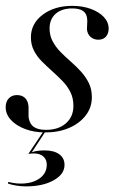

<svg xmlns="http://www.w3.org/2000/svg" viewBox="-22 -446 415 663"><path d="M134.7 11.3Q96 11.3 64.9 -0.4Q33.9 -12.1 15.7 -31.9Q-2.4 -51.6 -2.4 -75.8Q-2.4 -95.2 8.5 -106.5Q19.4 -117.7 36.3 -117.7Q54 -117.7 64.5 -107.7Q75 -97.6 76.6 -77.4Q76.6 -71 76.6 -60.5Q76.6 -50 76.6 -41.9Q79.8 -18.5 94.4 -8.1Q108.9 2.4 136.3 2.4Q179.8 2.4 205.6 -20.2Q231.5 -42.7 231.5 -80.6Q231.5 -107.3 221 -128.2Q210.5 -149.2 193.5 -166.5Q176.6 -183.9 158.1 -200.4Q139.5 -216.9 122.6 -233.9Q105.6 -250.8 95.2 -271.4Q84.7 -291.9 84.7 -316.9Q84.7 -364.5 125.4 -395.2Q166.1 -425.8 227.4 -425.8Q262.9 -425.8 291.5 -415.3Q320.2 -404.8 336.7 -387.1Q353.2 -369.4 353.2 -346.8Q353.2 -330.6 344 -319.8Q334.7 -308.9 317.7 -308.9Q301.6 -308.9 290.7 -318.5Q279.8 -328.2 278.2 -345.2Q278.2 -354 279 -363.7Q279.8 -373.4 279 -380.6Q277.4 -399.2 264.9 -408.1Q252.4 -416.9 227.4 -416.9Q191.1 -416.9 170.2 -398.4Q149.2 -379.8 149.2 -347.6Q149.2 -323.4 159.7 -303.6Q170.2 -283.9 186.7 -266.9Q203.2 -250 222.2 -233.5Q241.1 -216.9 257.7 -198.8Q274.2 -180.6 284.7 -159.3Q295.2 -137.9 295.2 -110.5Q295.2 -75 274.2 -47.6Q253.2 -20.2 216.9 -4.4Q180.6 11.3 134.7 11.3ZM67.7 197.6Q50 197.6 33.5 194.8Q16.9 191.9 5.6 187.9L6.5 182.3Q13.7 183.9 24.6 185.9Q35.5 187.9 50 187.9Q89.5 187.9 114.5 170.2Q139.5 152.4 139.5 122.6Q139.5 104.8 127.8 94.4Q116.1 83.9 95.2 83.9Q90.3 83.9 85.1 84.3Q79.8 84.7 75.8 85.5L128.2 7.3H135.5L87.9 79.8Q93.5 77.4 104.4 75.4Q115.3 73.4 132.3 73.4Q164.5 73.4 182.7 86.7Q200.8 100 200.8 123.4Q200.8 155.6 163.3 176.6Q125.8 197.6 67.7 197.6Z"/></svg>

Font: Playfair 144pt Light
Style: Italic
Weight: 300
Italic angle: -15.6°
Designer: Claus Eggers Sørensen
Foundry: Claus Eggers Sørensen
Version: Version 2.001;gftools[0.9.30]